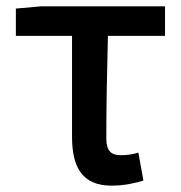

<svg xmlns="http://www.w3.org/2000/svg" viewBox="-20 -571 569 605"><path d="M332 14C371 14 406 6 432 -2L416 -90C396 -84 379 -82 360 -82C331 -82 315 -95 315 -134C315 -230 317 -343 320 -458H500V-551H109L30 -544V-458H207V-140C207 -44 239 14 332 14Z"/></svg>

Font: Noto Sans JP Medium
Style: Regular
Weight: 500
Designer: Ryoko NISHIZUKA 西塚涼子 (kana, bopomofo & ideographs); Paul D. Hunt (Latin, Greek & Cyrillic); Sandoll Communications 산돌커뮤니
Foundry: Adobe
Version: Version 2.004;hotconv 1.0.118;makeotfexe 2.5.65603